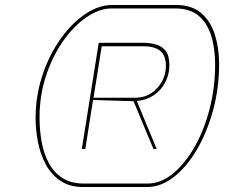

<svg xmlns="http://www.w3.org/2000/svg" viewBox="-20 -752 904 772"><path d="M315 0Q260 0 223 -25Q186 -50 164 -91Q142 -132 132.5 -181.5Q123 -231 123 -279Q123 -349 140.5 -415.5Q158 -482 188.5 -539Q219 -596 258.5 -639.5Q298 -683 342.5 -707.5Q387 -732 431 -732H687Q752 -732 790 -698.5Q828 -665 844.5 -611Q861 -557 861 -495Q861 -398 837 -309.5Q813 -221 772 -151Q731 -81 679 -40.5Q627 0 571 0ZM309 -153 377 -580H554Q583 -580 607.5 -573Q632 -566 646.5 -547Q661 -528 661 -490Q661 -452 644 -420Q627 -388 597.5 -368.5Q568 -349 530 -346L610 -153H597L517 -345L354 -350L323 -153ZM317 -14H573Q627 -14 675.5 -54Q724 -94 762.5 -161.5Q801 -229 823 -315Q845 -401 845 -492Q845 -558 829 -609Q813 -660 778 -689Q743 -718 685 -718H429Q380 -718 329 -683.5Q278 -649 235 -588.5Q192 -528 165.5 -448.5Q139 -369 139 -279Q139 -229 147.5 -181.5Q156 -134 176.5 -96Q197 -58 231.5 -36Q266 -14 317 -14ZM356 -359H524Q560 -359 587.5 -377Q615 -395 631 -424Q647 -453 647 -486Q647 -531 623 -548.5Q599 -566 558 -566H389Z"/></svg>

Font: Exo Thin Thin
Style: Italic
Weight: 250
Italic angle: -9°
Version: Version 2.000